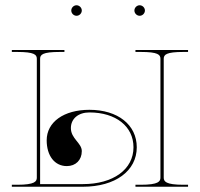

<svg xmlns="http://www.w3.org/2000/svg" viewBox="-20 -710 760 730"><path d="M251 -670C251 -659 260.5 -650 271 -650C282 -650 291 -659.5 291 -670C291 -681 281.5 -690 271 -690C260 -690 251 -680.5 251 -670ZM491 -670C491 -659 500.5 -650 511 -650C522 -650 531 -659.5 531 -670C531 -681 521.5 -690 511 -690C500 -690 491 -680.5 491 -670ZM320 -292.5C222.5 -292.5 157.5 -246 157.5 -176.5C157.5 -117.5 188 -78.5 234 -78.5C268 -78.5 291 -101.5 291 -135.5C291 -166.5 249.5 -182.5 249.5 -223C249.5 -258.5 277.5 -282.5 320 -282.5C420.5 -282.5 487.5 -229.5 487.5 -150C487.5 -66 410.5 -10 295 -10H132.5V-486.5C132.5 -502 141.5 -512.5 207.5 -512.5H225V-520H25V-512.5H45C111 -512.5 120 -502 120 -486.5V-35C120 -20.5 113.5 -7.5 45 -7.5H25V0H295C418 0 500 -60 500 -150C500 -235.5 428 -292.5 320 -292.5ZM695 0V-7.5H677.5C609 -7.5 602.5 -20.5 602.5 -35V-486.5C602.5 -502 611.5 -512.5 677.5 -512.5H695V-520H495V-512.5H515C581 -512.5 590 -502 590 -486.5V-35C590 -20.5 583.5 -7.5 515 -7.5H495V0Z"/></svg>

Font: ZnikomitNo24
Style: Regular
Weight: 500
Designer: gluk
Foundry: gluk
Version: Version 0.55